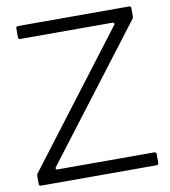

<svg xmlns="http://www.w3.org/2000/svg" viewBox="-85 -836 807 909"><g transform="rotate(-10 319.0 -381.5)"><path d="M39 0Q29 0 29 -10V-47Q29 -55 33 -60L512 -689Q514 -691 514 -695Q514 -697 512 -699Q510 -701 506 -701H63Q53 -701 53 -711V-753Q53 -763 63 -763H596Q606 -763 606 -753V-715Q606 -707 602 -702L123 -74Q121 -72 121 -68Q121 -66 123 -64Q125 -62 129 -62H594Q604 -62 604 -52V-10Q604 0 594 0Z"/></g></svg>

Font: Open Sauce Two Light
Style: Regular
Weight: 300
Designer: Alfredo Marco Pradil
Foundry: Creative Sauce Fz LLC
Version: Version 1.477